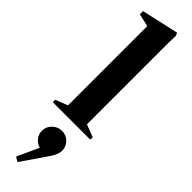

<svg xmlns="http://www.w3.org/2000/svg" viewBox="-415 -772 1132 1132"><g transform="rotate(45 151.0 -205.5)"><path d="M-4 0V-20L73 -50V-711L-7 -729V-756L225 -808L233 -788L231 -718V-50L309 -20V0ZM99 397 70 380 132 244Q105 237 87.5 215Q70 193 70 165Q70 130 95 105.5Q120 81 156 81Q190 81 214 105.5Q238 130 238 165Q238 177 231.5 194.5Q225 212 216 226Z"/></g></svg>

Font: Wittgenstein Extrabold
Style: Regular
Weight: 800
Designer: Jörg Drees
Foundry: Jörg Drees
Version: Version 1.303; ttfautohint (v1.8.4.7-5d5b)